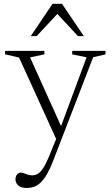

<svg xmlns="http://www.w3.org/2000/svg" viewBox="-20 -700 570 980"><path d="M299.5 -39 269 14.5 77.5 -406 5.5 -423V-440.5H206.5V-422.5L133.5 -407ZM116.5 259.5Q89.5 259.5 74.2 247.5Q59 235.5 59 214.5Q59 204.5 62.8 197Q66.5 189.5 72.8 185.2Q79 181 86 181Q94 181 103 184.5Q112 188 122.2 191.5Q132.5 195 143.5 195Q158.5 195 171.8 187.8Q185 180.5 198.5 161Q212 141.5 227.5 105L274.5 -10L286 -41L422 -407.5L348.5 -422.5V-440.5H518.5V-422.5L455.5 -408L252 119Q231.5 172 211.2 202.8Q191 233.5 168 246.5Q145 259.5 116.5 259.5ZM137 -515.5 248 -680.5H296.5L408 -515.5H378L263 -639.5H282.5L167 -515.5Z"/></svg>

Font: Newsreader 16pt 16pt Light
Style: Regular
Weight: 300
Version: Version 1.003